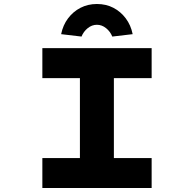

<svg xmlns="http://www.w3.org/2000/svg" viewBox="-20 -941 971 961"><path d="M192 0V-150H380V-550H192V-700H739V-550H550V-150H739V0ZM388 -758 286 -770Q295 -815 320.5 -849Q346 -883 383 -902Q420 -921 465 -921Q511 -921 547.5 -902Q584 -883 609.5 -849Q635 -815 644 -770L542 -758Q532 -783 511 -800Q490 -817 465 -817Q440 -817 419 -800Q398 -783 388 -758Z"/></svg>

Font: Lexend Zetta
Style: Bold
Weight: 700
Designer: Bonnie Shaver-Troup, Thomas Jockin
Foundry: Lexend
Version: Version 1.007